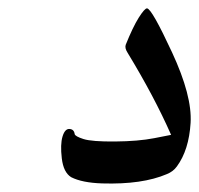

<svg xmlns="http://www.w3.org/2000/svg" viewBox="-20 -401 469 452"><path d="M373 8.8Q314.9 33.7 220.7 30.8Q173.3 29.3 147.5 16.1Q129.4 4.9 125.5 -28.1Q121.6 -61 127.2 -79.6Q132.8 -98.1 143.6 -97.4Q154.3 -96.7 155.8 -85.4Q156.7 -80.1 176.5 -73.7Q196.3 -67.4 251 -67.9Q305.7 -68.4 343 -75.7Q380.4 -83 382.8 -83.5Q343.3 -173.3 280.3 -276.9Q273.4 -287.6 275.9 -295.4Q292.5 -336.9 306.6 -359.4Q320.8 -381.8 326.2 -381.3Q337.4 -380.4 385 -277.8Q432.6 -175.3 428.7 -111.6Q424.8 -47.9 396.5 -9.3Q387.7 2.9 373 8.8Z"/></svg>

Font: Amiri Typewriter
Style: Bold
Weight: 700
Monospace: yes
Designer: Khaled Hosny
Version: Version 1.1